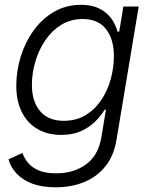

<svg xmlns="http://www.w3.org/2000/svg" viewBox="-20 -570 638 805"><path d="M213.9 215.3Q156.2 215.3 115.5 200Q74.7 184.6 49.8 158Q24.9 131.3 15.6 98.1L74.2 71.3Q81.5 93.3 97.7 112.8Q113.8 132.3 142.3 144.5Q170.9 156.7 215.3 156.7Q289.6 156.7 340.8 119.1Q392.1 81.5 404.8 6.8L424.3 -110.8L418.5 -109.4Q402.3 -83 377.4 -58.8Q352.5 -34.7 317.9 -19.5Q283.2 -4.4 236.8 -4.4Q179.7 -4.4 137.2 -29.1Q94.7 -53.7 71.5 -100.1Q48.3 -146.5 48.3 -210.9Q48.3 -272.5 66.9 -332.5Q85.4 -392.6 120.8 -441.9Q156.2 -491.2 206.5 -520.5Q256.8 -549.8 319.8 -549.8Q356.9 -549.8 383.5 -539.6Q410.2 -529.3 428.2 -512.7Q446.3 -496.1 457 -476.1Q467.8 -456.1 472.7 -437L480 -438L497.1 -542.5H561.5L468.8 14.2Q457.5 83.5 421.4 127.9Q385.3 172.4 331.8 193.8Q278.3 215.3 213.9 215.3ZM247.6 -63.5Q299.8 -63.5 339.1 -87.4Q378.4 -111.3 404.8 -150.9Q431.2 -190.4 444.3 -238.5Q457.5 -286.6 457.5 -335.4Q457.5 -405.3 424.6 -447.8Q391.6 -490.2 326.7 -490.2Q276.4 -490.2 237.1 -466.1Q197.8 -441.9 170.2 -401.4Q142.6 -360.8 128.2 -312Q113.8 -263.2 113.8 -213.9Q113.8 -145 147.9 -104.2Q182.1 -63.5 247.6 -63.5Z"/></svg>

Font: Inter 16pt Light
Style: Italic
Weight: 300
Italic angle: -9.3988°
Version: Version 4.001;git-66647c0bb